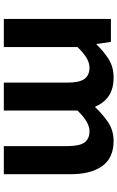

<svg xmlns="http://www.w3.org/2000/svg" viewBox="175 -789 614 1004"><g transform="rotate(90 482.0 -287.0)"><path d="M79 0V-560H199L210 -485H213Q248 -522 289 -548Q330 -574 385 -574Q445 -574 482 -548.5Q519 -523 539 -476Q577 -517 619.5 -545.5Q662 -574 717 -574Q806 -574 848.5 -514.5Q891 -455 891 -349V0H744V-331Q744 -396 725 -422Q706 -448 666 -448Q618 -448 558 -385V0H412V-331Q412 -396 392.5 -422Q373 -448 333 -448Q285 -448 226 -385V0Z"/></g></svg>

Font: Chiron Sans HK TT
Style: Bold
Weight: 700
Designer: Ryoko NISHIZUKA 西塚涼子 (kana, bopomofo & ideographs); Paul D. Hunt (Latin, Greek & Cyrillic); Sandoll Communications 산돌커뮤니
Foundry: Adobe
Version: Version 2.022;hotconv 1.0.109;makeotfexe 2.5.65596